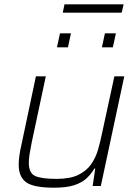

<svg xmlns="http://www.w3.org/2000/svg" viewBox="-20 -865 643 893"><path d="M232 8Q137 8 102 -17Q67 -42 67 -99Q67 -137 80 -193L147 -510H193L127 -200Q121 -171 117.5 -148Q114 -125 114 -108Q114 -60 143.5 -46.5Q173 -33 243 -33Q306 -33 344 -51.5Q382 -70 403.5 -100.5Q425 -131 436 -169Q447 -207 455 -247L512 -510H558L449 0H411L423 -81H419Q405 -57 383.5 -36.5Q362 -16 326 -4Q290 8 232 8ZM454 -645 468 -710H519L505 -645ZM245 -645 259 -710H310L296 -645ZM272 -806 280 -845H555L546 -806Z"/></svg>

Font: Saira ExtraLight
Style: Italic
Weight: 200
Italic angle: -12°
Designer: Hector Gatti with collaboration of the Omnibus-Type team
Foundry: Omnibus-Type
Version: Version 1.100; ttfautohint (v1.8.3)